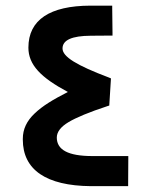

<svg xmlns="http://www.w3.org/2000/svg" viewBox="-20 -652 512 670"><path d="M59.6 -167.5V-165C59.6 -59.1 141.6 -3.9 296.4 -2.4H427.2V-12.2L427.7 -97.7V-107.4H302.7C216.3 -107.4 178.7 -129.9 178.2 -171.4V-171.9C178.2 -191.4 191.9 -209.5 218.8 -225.6C245.6 -241.7 291 -260.7 355 -281.7L361.3 -283.7L367.2 -378.4L360.4 -381.3C246.6 -424.3 198.2 -454.1 198.2 -482.9C198.2 -512.2 231 -526.9 296.4 -527.3L362.8 -527.8H372.6V-537.6L371.6 -622.6V-632.3H294.9C154.3 -631.8 79.1 -583 79.1 -485.8C79.1 -425.8 122.6 -381.3 216.8 -331.1C163.6 -303.7 128.9 -282.7 101.1 -256.3C73.2 -230 59.6 -201.2 59.6 -167.5Z"/></svg>

Font: Shabnam Medium
Style: Regular
Weight: 500
Foundry: DejaVu fonts team - Redesigned by Saber Rastikerdar - Based on Vazir font
Version: Version 5.0.1